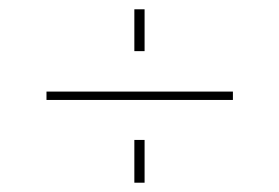

<svg xmlns="http://www.w3.org/2000/svg" viewBox="-20 -453 601 413"><path d="M80 -238V-256H481V-238ZM269 -60V-152H291V-60ZM269 -343V-433H291V-343Z"/></svg>

Font: Hanken Grotesk Thin
Style: Italic
Weight: 250
Italic angle: -8°
Designer: Alfredo Marco Pradil
Foundry: Hanken Design Co.
Version: Version 3.013